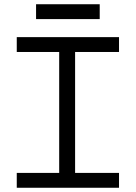

<svg xmlns="http://www.w3.org/2000/svg" viewBox="-20 -885 640 905"><path d="M541 0H59V-70H259V-640H59V-710H541V-640H334V-70H541ZM450 -795H150V-865H450Z"/></svg>

Font: Orbit
Style: Regular
Weight: 400
Designer: Sooun Cho
Foundry: JAMO
Version: Version 1.000; ttfautohint (v1.8.4.7-5d5b);gftools[0.9.29]